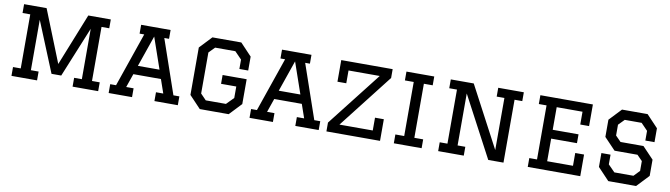

<svg xmlns="http://www.w3.org/2000/svg" viewBox="-35 -1182 5985 1714"><g transform="rotate(10 2958.0 -325.0)"><path d="M242 -80H312V0H80V-80H150V-570H80V-650H284L473 -177L662 -650H866V-570H796V-80H866V0H634V-80H704V-537L517 -80H429L242 -537Z M1376 0V-80H1442L1399 -204H1149L1106 -80H1173V0H961V-80H1014L1183 -570H1141V-650H1408V-570H1365L1534 -80H1588V0ZM1274 -567 1176 -284H1372Z M2073 -255H1935V-335H2153V-110L2049 0H1787L1683 -110V-540L1787 -650H2049L2153 -540V-414H2073V-499L2010 -564H1827L1775 -511V-139L1826 -86H2009L2073 -151Z M2653 0V-80H2719L2676 -204H2426L2383 -80H2450V0H2238V-80H2291L2460 -570H2418V-650H2685V-570H2642L2811 -80H2865V0ZM2551 -567 2453 -284H2649Z M3035 -570V-454H2955V-650H3421V-570L3039 -80H3341V-196H3421V0H2935V-80L3318 -570Z M3546 -80H3626V-570H3546V-650H3798V-570H3718V-80H3798V0H3546Z M4110 -80H4180V0H3948V-80H4018V-570H3948V-650H4156L4448 -98V-570H4378V-650H4610V-570H4540V0H4402L4110 -551Z M4760 -650H5236V-454H5156V-570H4922V-365H5156V-285H4922V-80H5156V-196H5236V0H4760V-80H4830V-570H4760Z M5836 -414H5753V-502L5693 -564H5540L5488 -511V-413L5537 -363H5745L5846 -257V-110L5742 0H5490L5386 -110V-236H5469V-148L5530 -86H5703L5754 -139V-228L5706 -277H5498L5396 -384V-540L5500 -650H5732L5836 -540Z"/></g></svg>

Font: Graduate
Style: Regular
Weight: 400
Version: Version 1.001